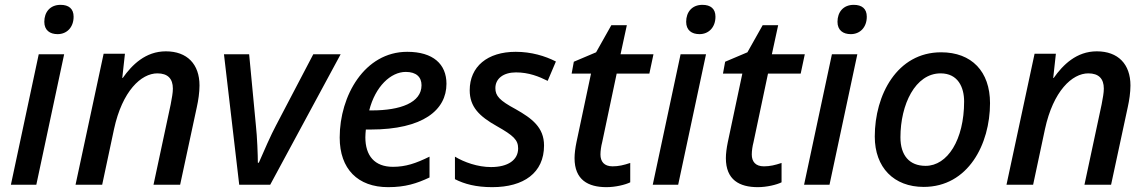

<svg xmlns="http://www.w3.org/2000/svg" viewBox="-20 -763 4741 793"><path d="M218 -622C256 -622 284 -650 284 -694C284 -727 264 -743 230 -743C187 -743 163 -713 163 -673C163 -638 186 -622 218 -622ZM25 0H130L245 -539H140Z M292 0H402L451 -230C485 -387 563 -460 630 -460C673 -460 694 -438 694 -397C694 -379 690 -359 685 -332L614 0H724L793 -321C799 -348 804 -381 804 -410C804 -498 753 -551 665 -551C581 -551 525 -495 487 -441H485L496 -541H408Z M968 0H1096L1387 -539H1274L1120 -245C1100 -208 1068 -135 1049 -91H1045C1045 -121 1042 -200 1037 -244L1009 -539H905Z M1583 10C1654 10 1701 -5 1754 -30V-116C1697 -88 1655 -74 1603 -74C1527 -74 1489 -120 1489 -196C1489 -205 1490 -217 1491 -228H1510C1728 -228 1824 -309 1824 -417C1824 -498 1769 -549 1662 -549C1486 -549 1383 -368 1383 -195C1383 -65 1458 10 1583 10ZM1516 -307H1505C1530 -406 1594 -466 1656 -466C1700 -466 1721 -444 1721 -411C1721 -339 1634 -307 1516 -307Z M2013 10C2143 10 2227 -49 2227 -162C2227 -237 2177 -274 2110 -312C2043 -348 2026 -367 2026 -399C2026 -439 2060 -464 2111 -464C2164 -464 2206 -447 2242 -429L2276 -509C2231 -532 2174 -549 2110 -549C1993 -549 1920 -488 1920 -390C1920 -322 1959 -283 2032 -242C2101 -203 2120 -185 2120 -150C2120 -102 2078 -73 2008 -73C1953 -73 1897 -93 1859 -116V-23C1898 -3 1946 10 2013 10Z M2485 10C2522 10 2563 0 2583 -10V-90C2556 -81 2535 -76 2510 -76C2475 -76 2460 -96 2460 -125C2460 -140 2463 -160 2467 -175L2527 -459H2662L2679 -539H2543L2569 -659H2505L2442 -547L2350 -508L2341 -459H2421L2361 -176C2356 -152 2353 -128 2353 -110C2353 -20 2409 10 2485 10Z M2869 -622C2907 -622 2935 -650 2935 -694C2935 -727 2915 -743 2881 -743C2838 -743 2814 -713 2814 -673C2814 -638 2837 -622 2869 -622ZM2676 0H2781L2896 -539H2791Z M3110 10C3147 10 3188 0 3208 -10V-90C3181 -81 3160 -76 3135 -76C3100 -76 3085 -96 3085 -125C3085 -140 3088 -160 3092 -175L3152 -459H3287L3304 -539H3168L3194 -659H3130L3067 -547L2975 -508L2966 -459H3046L2986 -176C2981 -152 2978 -128 2978 -110C2978 -20 3034 10 3110 10Z M3494 -622C3532 -622 3560 -650 3560 -694C3560 -727 3540 -743 3506 -743C3463 -743 3439 -713 3439 -673C3439 -638 3462 -622 3494 -622ZM3301 0H3406L3521 -539H3416Z M3795 9C3979 9 4069 -168 4069 -337C4069 -468 3993 -547 3867 -547C3685 -547 3593 -371 3593 -199C3593 -71 3672 9 3795 9ZM3803 -78C3736 -78 3699 -121 3699 -196C3699 -331 3760 -460 3865 -460C3937 -460 3962 -402 3962 -344C3962 -185 3893 -78 3803 -78Z M4137 0H4247L4296 -230C4330 -387 4408 -460 4475 -460C4518 -460 4539 -438 4539 -397C4539 -379 4535 -359 4530 -332L4459 0H4569L4638 -321C4644 -348 4649 -381 4649 -410C4649 -498 4598 -551 4510 -551C4426 -551 4370 -495 4332 -441H4330L4341 -541H4253Z"/></svg>

Font: Noto Sans Medium
Style: Italic
Weight: 500
Italic angle: -12°
Designer: Monotype Design Team
Foundry: Monotype Imaging Inc.
Version: Version 2.013